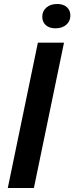

<svg xmlns="http://www.w3.org/2000/svg" viewBox="-20 -943 373 963"><path d="M19 0 170 -729H301L150 0ZM258 -801Q227 -801 209.5 -817Q192 -833 192 -859Q192 -887 212.5 -905Q233 -923 267 -923Q298 -923 315.5 -907Q333 -891 333 -865Q333 -837 312.5 -819Q292 -801 258 -801Z"/></svg>

Font: Mona Sans ExtraLight SemiBold
Style: Italic
Weight: 600
Italic angle: -11.6951°
Version: Version 2.000